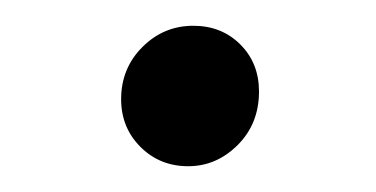

<svg xmlns="http://www.w3.org/2000/svg" viewBox="-20 -345 292 149"><path d="M74 -268Q74 -292 90.5 -308.5Q107 -325 130 -325Q152 -325 166.5 -310.5Q181 -296 181 -274Q181 -249 164.5 -232.5Q148 -216 126 -216Q104 -216 89 -231Q74 -246 74 -268Z"/></svg>

Font: Montserrat Alternates
Style: Italic
Weight: 400
Italic angle: -11.3°
Designer: Julieta Ulanovsky
Foundry: Julieta Ulanovsky
Version: Version 7.200